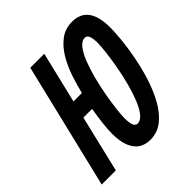

<svg xmlns="http://www.w3.org/2000/svg" viewBox="-221 -847 1000 1000"><g transform="rotate(-45 279.0 -347.0)"><path d="M318 15Q281 15 254.5 -2.5Q228 -20 213.5 -56.5Q199 -93 199 -148Q199 -180 204 -222.5Q209 -265 217 -314H153L78 0H-26L141 -693H244L176 -410H238Q249 -455 266 -507Q283 -559 310 -605Q337 -651 375 -680Q413 -709 465 -709Q503 -709 529.5 -692Q556 -675 570 -639Q584 -603 584 -547Q584 -515 579 -462Q574 -409 562 -345.5Q550 -282 530 -218.5Q510 -155 480.5 -102Q451 -49 411 -17Q371 15 318 15ZM331 -92Q354 -92 374 -117.5Q394 -143 410.5 -185Q427 -227 440 -277Q453 -327 462 -377.5Q471 -428 476 -470.5Q481 -513 481 -538Q481 -567 474.5 -585Q468 -603 452 -603Q429 -603 409 -577.5Q389 -552 372.5 -510Q356 -468 343 -418Q330 -368 321 -317.5Q312 -267 307 -225Q302 -183 302 -158Q302 -129 308.5 -110.5Q315 -92 331 -92Z"/></g></svg>

Font: Ubuntu Sans Mono
Style: Bold Italic
Weight: 700
Italic angle: -13.5°
Monospace: yes
Designer: Dalton Maag Ltd
Foundry: Dalton Maag Ltd
Version: Version 1.006